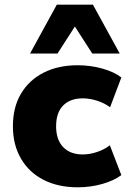

<svg xmlns="http://www.w3.org/2000/svg" viewBox="-20 -787 546 818"><path d="M311 11Q228 11 166 -20.5Q104 -52 69.5 -111Q35 -170 35 -249Q35 -330 69.5 -388Q104 -446 166 -477.5Q228 -509 311 -509Q365 -509 415.5 -495Q466 -481 497 -457L449 -330Q425 -348 393.5 -358Q362 -368 333 -368Q279 -368 249 -337.5Q219 -307 219 -249Q219 -192 249 -160.5Q279 -129 333 -129Q362 -129 393.5 -139.5Q425 -150 448 -168L497 -41Q465 -17 415 -3Q365 11 311 11ZM108 -559 222 -767H376L490 -559H373L299 -674L225 -559Z"/></svg>

Font: Nunito Sans 10pt Black
Style: Regular
Weight: 900
Designer: Vernon Adams
Foundry: Vernon Adams
Version: Version 3.101;gftools[0.9.27]